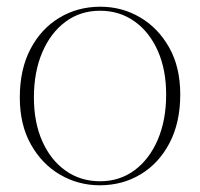

<svg xmlns="http://www.w3.org/2000/svg" viewBox="-20 -542 596 572"><path d="M277 10Q213.5 10 159.2 -21.5Q105 -53 72 -111.8Q39 -170.5 39 -251.5Q39 -335.5 70.8 -396Q102.5 -456.5 157 -489.2Q211.5 -522 279 -522Q343 -522 397 -490.5Q451 -459 484 -400.5Q517 -342 517 -260.5Q517 -177 485.2 -116.2Q453.5 -55.5 399.2 -22.8Q345 10 277 10ZM278 -2Q336.5 -2 380.8 -34.8Q425 -67.5 450 -125.8Q475 -184 475 -260.5Q475 -334.5 450 -390.8Q425 -447 380.5 -478.5Q336 -510 278 -510Q219.5 -510 175.2 -477.2Q131 -444.5 106 -386.2Q81 -328 81 -251.5Q81 -177.5 106 -121.2Q131 -65 175.5 -33.5Q220 -2 278 -2Z"/></svg>

Font: Newsreader 72pt ExtraLight
Style: Regular
Weight: 275
Designer: Hugues Gentile
Foundry: Production Type
Version: Version 1.003; ttfautohint (v1.8.3)